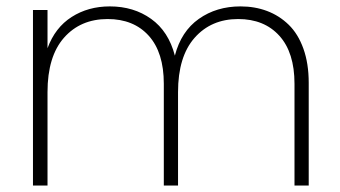

<svg xmlns="http://www.w3.org/2000/svg" viewBox="-20 -574 1053 594"><path d="M891.1 0V-314.9Q891.1 -411.6 844.2 -463.4Q797.4 -515.1 716.8 -515.1Q633.3 -515.1 582 -457Q530.8 -398.9 530.8 -289.1V0H486.8V-314.9Q486.8 -411.6 440.2 -463.4Q393.6 -515.1 313 -515.1Q229 -515.1 178 -457.3Q127 -399.4 127 -289.1V0H82V-543H127V-424.8Q150.4 -488.8 201.7 -521.5Q252.9 -554.2 319.8 -554.2Q393.6 -554.2 447.5 -515.6Q501.5 -477.1 521 -401.9Q540.5 -477.1 595.2 -515.6Q649.9 -554.2 724.1 -554.2Q768.6 -554.2 806.2 -540Q843.8 -525.9 873 -497.6Q902.3 -469.2 918.7 -423.3Q935.1 -377.4 935.1 -317.9V0Z"/></svg>

Font: SVN-Poppins ExtraLight
Style: Regular
Weight: 200
Designer: Ninad Kale (Devanagari), Jonny Pinhorn (Latin)
Foundry: Indian Type Foundry
Version: Version 3.002 2017